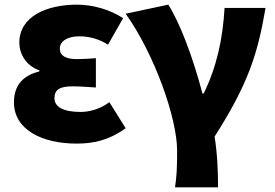

<svg xmlns="http://www.w3.org/2000/svg" viewBox="-20 -603 1180 825"><path d="M309 14C380 14 446 1 520 -52L450 -164C408 -132 359 -122 327 -122C253 -122 214 -143 214 -181C214 -219 238 -232 293 -232C324 -232 359 -229 392 -227V-353C366 -351 335 -349 311 -349C263 -349 237 -363 237 -394C237 -426 270 -447 321 -447C363 -447 407 -435 444 -411L509 -525C452 -562 379 -583 311 -583C181 -583 63 -533 63 -419C63 -374 91 -320 149 -301V-296C81 -279 40 -239 40 -163C40 -45 162 14 309 14Z M732 202H917C917 138 914 56 902 -16C1049 -246 1088 -376 1121 -569H945C937 -434 911 -315 855 -201H850C808 -361 751 -509 703 -583L520 -544C644 -370 741 -95 741 44C741 124 739 155 732 202Z"/></svg>

Font: Noto Sans CJK TC Black
Style: Regular
Weight: 900
Designer: Ryoko NISHIZUKA 西塚涼子 (kana, bopomofo & ideographs); Paul D. Hunt (Latin, Greek & Cyrillic); Sandoll Communications 산돌커뮤니
Foundry: Adobe
Version: Version 2.004;hotconv 1.0.118;makeotfexe 2.5.65603